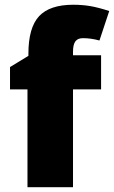

<svg xmlns="http://www.w3.org/2000/svg" viewBox="-20 -785 478 805"><path d="M403.8 -553.2H286.1V-567.9C286.1 -608.4 298.8 -625 328.1 -625C350.6 -625 373.5 -621.6 397 -615.2L438 -738.8C408.2 -748.5 381.8 -755.4 359.4 -759.3C336.4 -763.2 312.5 -765.1 287.1 -765.1C221.2 -765.1 173.8 -749 144 -717.3C114.3 -685.5 99.1 -632.8 99.1 -560.1V-550.8L22 -503.9V-410.2H95.2V0H286.1V-410.2H403.8Z"/></svg>

Font: Sahel Black
Style: Bold
Weight: 900
Foundry: Saber Rastikerdar (saber.rastikerdar@gmail.com)
Version: Version 3.4.0